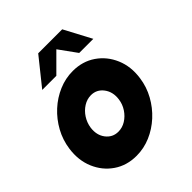

<svg xmlns="http://www.w3.org/2000/svg" viewBox="-205 -824 962 962"><g transform="rotate(-45 276.0 -343.0)"><path d="M208 13Q139 13 87.2 -22.5Q35.5 -58 10.2 -117.8Q-15 -177.5 -5 -250Q2.5 -305 28.8 -352.8Q55 -400.5 94.5 -436.8Q134 -473 182.2 -493.5Q230.5 -514 282 -514Q351 -514 402.8 -478.5Q454.5 -443 480 -383Q505.5 -323 495 -250Q487.5 -195.5 461.2 -148Q435 -100.5 395.5 -64.2Q356 -28 308 -7.5Q260 13 208 13ZM229 -137Q257.5 -137 282.2 -152.5Q307 -168 324 -193.8Q341 -219.5 345 -250Q351.5 -297.5 326.5 -330.8Q301.5 -364 261 -364Q233 -364 208 -348.2Q183 -332.5 166.2 -306.5Q149.5 -280.5 145 -250Q138.5 -202 163.5 -169.5Q188.5 -137 229 -137ZM392.5 -699 469 -555H369L301 -649L207 -555H107L222.5 -699Z"/></g></svg>

Font: Urbanist Black
Style: Italic
Weight: 900
Italic angle: -8°
Designer: Corey Hu
Foundry: Corey Hu
Version: Version 1.330; ttfautohint (v1.8.4.7-5d5b)